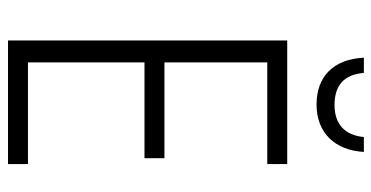

<svg xmlns="http://www.w3.org/2000/svg" viewBox="-250 -700 950 491"><g transform="rotate(90 225.5 -455.0)"><path d="M369 -910H331C326 -860 297 -835 249 -835C199 -835 171 -859 167 -910H128C132 -832 176 -789 248 -789C320 -789 365 -836 369 -910ZM400 0V-51H140V-349H385V-400H140V-663H400V-714H84V0Z"/></g></svg>

Font: Noto Sans Display SemiCondensed Light
Style: Regular
Weight: 300
Width: 4
Designer: Monotype Design Team
Foundry: Monotype Imaging Inc.
Version: Version 1.900